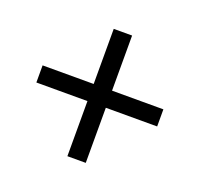

<svg xmlns="http://www.w3.org/2000/svg" viewBox="-95 -727 746 717"><g transform="rotate(20 277.5 -369.0)"><path d="M241 -116H314V-335H518V-403H314V-622H241V-403H38V-335H241Z"/></g></svg>

Font: Noto Sans CJK JP
Style: Regular
Weight: 400
Designer: Ryoko NISHIZUKA 西塚涼子 (kana, bopomofo & ideographs); Paul D. Hunt (Latin, Greek & Cyrillic); Sandoll Communications 산돌커뮤니
Foundry: Adobe
Version: Version 2.004;hotconv 1.0.118;makeotfexe 2.5.65603